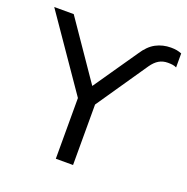

<svg xmlns="http://www.w3.org/2000/svg" viewBox="-127 -833 929 953"><g transform="rotate(20 337.0 -357.0)"><path d="M268 0V-367L285 -296L3 -705H106L314 -402H315L473 -631Q502 -676 538 -695Q574 -714 617 -714Q635 -714 648 -711.5Q661 -709 674 -704V-630Q664 -635 653 -636.5Q642 -638 628 -638Q602 -638 581.5 -626Q561 -614 543 -588L343 -296L359 -367V0Z"/></g></svg>

Font: Nunito Sans 7pt
Style: Regular
Weight: 400
Designer: Vernon Adams
Foundry: Vernon Adams
Version: Version 3.101;gftools[0.9.27]